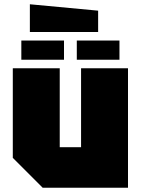

<svg xmlns="http://www.w3.org/2000/svg" viewBox="-20 -880 660 900"><path d="M580 -560V0H180L40 -140V-560H260V-190H360V-560ZM80 -600V-690H280V-600ZM340 -600V-690H540V-600ZM440 -730H120V-860L440 -830Z"/></svg>

Font: Tektur Black
Style: Regular
Weight: 900
Designer: Adam Jagosz
Foundry: Adam Jagosz
Version: Version 1.005;gftools[0.9.30]